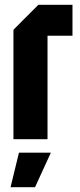

<svg xmlns="http://www.w3.org/2000/svg" viewBox="-20 -580 334 800"><path d="M36 0V-456L140 -560H282V-431H178V0ZM24 200 59 56H192L126 200Z"/></svg>

Font: Tektur Condensed SemiBold
Style: Regular
Weight: 600
Width: 3
Designer: Adam Jagosz
Foundry: Adam Jagosz
Version: Version 1.005;gftools[0.9.30]